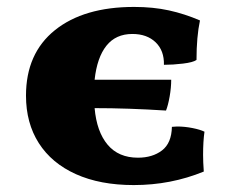

<svg xmlns="http://www.w3.org/2000/svg" viewBox="-20 -527 650 554"><path d="M566 -80Q566 -60 568 -32Q473 7 366 7Q269 7 199 -24.5Q129 -56 92 -114Q55 -172 55 -251Q55 -373 138.5 -440Q222 -507 367 -507Q422 -507 467.5 -497Q513 -487 557 -468Q547 -421 547 -354Q537 -347 508 -343.5Q479 -340 453 -340Q454 -381 429 -405Q404 -429 362 -429Q314 -429 287 -395Q260 -361 253 -297H474Q474 -274 469.5 -248.5Q465 -223 459 -208Q349 -215 253 -215Q259 -147 290.5 -109.5Q322 -72 378 -72Q420 -72 447.5 -93Q475 -114 476 -161L491 -162Q513 -162 535.5 -157.5Q558 -153 570 -147Q566 -119 566 -80Z"/></svg>

Font: Vollkorn SC Black
Style: Regular
Weight: 900
Designer: Friedrich Althausen
Foundry: Friedrich Althausen
Version: Version 4.015